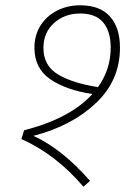

<svg xmlns="http://www.w3.org/2000/svg" viewBox="-20 -699 514 725"><path d="M106 -186Q214 -137 320 -16L295 6Q192 -115 61 -174L71 -207Q246 -252 329 -344Q229 -359 169.5 -400Q110 -441 110 -519Q110 -566 133 -602.5Q156 -639 195.5 -659Q235 -679 283 -679Q357 -679 395 -637Q433 -595 433 -519Q433 -395 341.5 -309Q250 -223 106 -186ZM350 -370Q398 -437 398 -519Q398 -581 369.5 -614.5Q341 -648 283 -648Q224 -648 184 -612Q144 -576 144 -518Q144 -451 199 -418Q254 -385 350 -370Z"/></svg>

Font: FiraGO UltraLight
Style: Italic
Weight: 200
Italic angle: -8°
Designer: bBox Type GmbH
Foundry: bBox Type GmbH
Version: Version 1.001